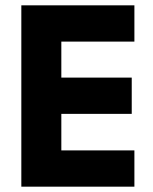

<svg xmlns="http://www.w3.org/2000/svg" viewBox="-20 -700 574 720"><path d="M60 -680H484V-544H210V-409H474V-273H210V-136H484V0H60Z"/></svg>

Font: Teachers[wght]
Style: Regular
Weight: 400
Designer: Alfredo Marco Pradil & Chank Diesel
Version: Version 1.000;Glyphs 3.1.2 (3151)